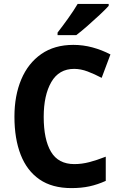

<svg xmlns="http://www.w3.org/2000/svg" viewBox="-20 -954 619 984"><path d="M360 -601Q282 -601 243 -533.5Q204 -466 204 -355Q204 -239 241.5 -176Q279 -113 361 -113Q399 -113 437.5 -123Q476 -133 522 -151V-27Q480 -8 438.5 1Q397 10 346 10Q247 10 182.5 -34.5Q118 -79 86 -161Q54 -243 54 -356Q54 -464 89 -547Q124 -630 191.5 -677Q259 -724 356 -724Q406 -724 454 -711Q502 -698 546 -675L501 -555Q465 -574 429.5 -587.5Q394 -601 360 -601ZM537 -924Q521 -906 491 -878Q461 -850 428.5 -821.5Q396 -793 371 -774H275V-787Q300 -819 329 -859.5Q358 -900 378 -934H537Z"/></svg>

Font: Noto Sans Gujarati UI SemiCondensed
Style: Bold
Weight: 700
Width: 4
Designer: Jelle Bosma - Monotype Design Team, Universal Thirst
Foundry: Monotype Imaging Inc.
Version: Version 2.106; ttfautohint (v1.8.4.7-5d5b)